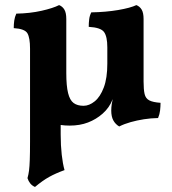

<svg xmlns="http://www.w3.org/2000/svg" viewBox="-20 -487 675 753"><path d="M218 -107V40Q218 84 222.1 119.7Q226.1 155.5 233.1 180.1Q198.1 192.8 172.6 207Q147.1 221.2 117.2 246.2Q105.5 241.1 98.4 232Q91.3 222.9 87.8 211.6Q91.9 197.2 93.9 181.5Q95.9 165.8 96.8 139.7Q97.8 113.6 97.8 68.3V-190.4ZM447.5 9Q432.8 0.3 424.5 -14.7Q416.3 -29.6 416.3 -53.6Q416.3 -65.5 418.3 -79.1Q420.4 -92.6 426 -113.3Q431.6 -133.9 440.9 -167.3H543.1Q543.1 -136 547.1 -118.4Q551.1 -100.8 565.6 -93.3Q580.1 -85.8 609.6 -83.8Q609.6 -69.1 607.8 -53.7Q606 -38.2 599.9 -24.1Q571.9 -23.6 544.5 -19.3Q517 -15 492.2 -8Q467.4 -1 447.5 9ZM400.9 -301.3Q400.9 -343.6 388.1 -361.3Q375.4 -379.1 328 -381.7Q328 -396.9 329.8 -411.4Q331.5 -425.9 338.1 -438.5Q395.4 -439.5 443.6 -447.7Q491.8 -456 514.8 -467Q528 -461.9 535.6 -449.3Q543.1 -436.6 543.1 -412.6V-133.5L421.8 -97.6Q409.2 -64.8 382.5 -41.3Q357.1 -18.9 325.2 -6.7Q293.4 5.6 253.2 5.6Q178 5.6 137.9 -34Q97.8 -73.5 97.8 -177.7V-296.3Q97.8 -338.6 87.6 -356.3Q77.3 -374.1 33.9 -376.7Q33.9 -391.9 35.9 -406.4Q38 -420.9 44 -433.5Q97.5 -434.5 142.9 -444.7Q188.3 -455 211.8 -467Q225 -461.9 232.5 -449.3Q240 -436.6 240 -412.6V-200.2Q240 -150.2 247 -122.1Q253.9 -93.9 268.7 -83Q283.5 -72.1 307.6 -72.1Q329.9 -72.1 351.5 -89.6Q373.1 -107.1 387 -143.8Q400.9 -180.5 400.9 -237.4Z"/></svg>

Font: Vollkorn
Style: Regular
Weight: 400
Designer: Friedrich Althausen
Foundry: Friedrich Althausen
Version: Version 5.001